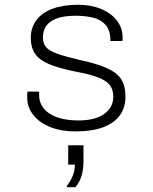

<svg xmlns="http://www.w3.org/2000/svg" viewBox="-20 -541 640 805"><path d="M297 10Q237 10 191.5 -8Q146 -26 120 -58.5Q94 -91 94 -132Q94 -134 94 -141.5Q94 -149 95 -157H144V-143Q144 -93 188 -64.5Q232 -36 310 -36Q378 -36 416.5 -63Q455 -90 455 -136Q455 -165 440.5 -184Q426 -203 391 -216.5Q356 -230 296 -241Q226 -255 185 -272.5Q144 -290 126.5 -316.5Q109 -343 109 -381Q109 -425 132.5 -456.5Q156 -488 200.5 -504.5Q245 -521 307 -521Q362 -521 404 -503.5Q446 -486 470 -455Q494 -424 494 -383Q494 -381 494 -378Q494 -375 493 -369H443Q443 -415 422 -437.5Q401 -460 368 -467.5Q335 -475 298 -475Q160 -475 160 -383Q160 -359 173 -343.5Q186 -328 219.5 -316Q253 -304 313 -290Q387 -274 429 -255Q471 -236 488.5 -208Q506 -180 506 -136Q506 -90 482.5 -57.5Q459 -25 412.5 -7.5Q366 10 297 10ZM260 244V239Q275 220 284.5 197Q294 174 294 149H266V68H330V140Q330 165 323 192.5Q316 220 296 244Z"/></svg>

Font: Chivo Mono Thin
Style: Regular
Weight: 250
Designer: Hector Gatti
Foundry: Omnibus-Type
Version: Version 1.008